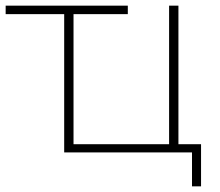

<svg xmlns="http://www.w3.org/2000/svg" viewBox="-22 -539 778 679"><path d="M205 0H657V120H689V-29H609V-519H576V-29H238V-489H430V-519H-2V-489H205Z"/></svg>

Font: Chess Sans ExtraLight
Style: Regular
Weight: 275
Designer: Wolf Bōese
Foundry: Wolf Bōese
Version: Version 7.223;Glyphs 3.3 (3306)